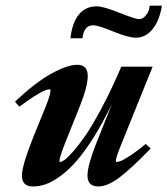

<svg xmlns="http://www.w3.org/2000/svg" viewBox="-20 -657 600 688"><path d="M466.8 -522Q439.5 -522 385.7 -544.2Q332 -566.4 313 -566.4Q281.2 -566.4 275.4 -520H232.4Q238.8 -576.2 262.7 -605.2Q286.6 -634.3 326.7 -634.3Q350.6 -634.3 407.7 -611.3Q464.8 -588.4 479 -588.4Q492.2 -588.4 503.9 -603.5Q515.6 -618.7 516.1 -636.7H560.1Q551.8 -583.5 526.9 -552.7Q502 -522 466.8 -522ZM97.7 11.2Q58.6 11.2 58.6 -27.8Q58.6 -64 99.6 -166.5L143.1 -273.4Q161.1 -318.4 161.1 -333Q161.1 -336.9 157.2 -336.9Q133.3 -336.9 49.3 -274.9L33.7 -292.5Q105.5 -360.8 163.3 -392.8Q221.2 -424.8 256.8 -424.8Q294.4 -424.8 294.4 -384.8Q294.4 -346.7 266.1 -276.4L214.8 -148.4Q192.9 -92.3 192.9 -80.6Q192.9 -76.7 196.8 -76.7Q200.7 -76.7 210.9 -83.7Q221.2 -90.8 241.7 -113.8Q262.2 -136.7 286.4 -171.6Q310.5 -206.5 345 -271.2Q379.4 -335.9 414.6 -418H526.9L418 -148.4Q395 -92.8 395 -81.1Q395 -76.7 398.9 -76.7Q404.8 -76.7 416 -81.5Q427.2 -86.4 450.4 -101.8Q473.6 -117.2 502 -141.1L520 -125Q451.2 -53.7 408.2 -21.2Q365.2 11.2 332.5 11.2Q293.5 11.2 293.5 -27.8Q293.5 -62.5 321.8 -135.3L381.3 -285.2Q348.6 -217.3 315.7 -165Q282.7 -112.8 253.9 -79.8Q225.1 -46.9 196.5 -26.1Q168 -5.4 144.5 2.9Q121.1 11.2 97.7 11.2Z"/></svg>

Font: Elstob 18pt ExtraBold
Style: Italic
Weight: 800
Italic angle: -20°
Designer: Peter S. Baker
Version: Version 1.015